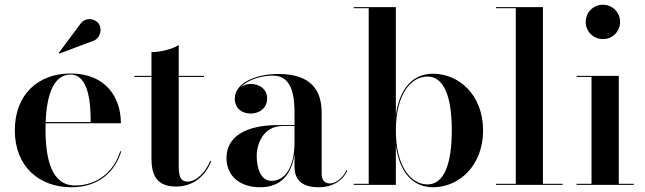

<svg xmlns="http://www.w3.org/2000/svg" viewBox="-20 -780 2722 810"><path d="M369 -606C401.5 -614.5 413 -654 397.5 -678.5C384 -700.5 341 -712 317.5 -677L228 -557L230.5 -554ZM491.5 -141.5H487C462 -60 394.5 2.5 296.5 2.5C195.5 2.5 172 -113.5 172 -235C172 -243.5 172.5 -252 172.5 -260H490C490 -369 426.5 -470 277.5 -470C142 -470 42.5 -382.5 42.5 -230C42.5 -77.5 145.5 10 281 10C396.5 10 465.5 -55.5 491.5 -141.5ZM277.5 -465.5C353.5 -465.5 363 -346.5 362.5 -265H172.5C176.5 -368.5 201.5 -465.5 277.5 -465.5Z M871 -100 867 -101.5C846 -51 807 -14 772 -14C745 -14 734 -29.5 734 -79.5V-455.5H841V-460H734V-590C706.5 -572.5 656.5 -560 619 -560V-460H546.5V-455.5H619V-113.5C619 -51 633.5 7 723 7C794.5 7 847 -37 871 -100Z M1156 -252.5C1014 -252.5 935.5 -202.5 935.5 -113.5C935.5 -37.5 991.5 10 1078 10C1163.5 10 1210 -42.5 1222.5 -129.5V-76.5C1222.5 -9 1269.5 10 1325 10C1381 10 1426.5 -17 1445 -60L1442.5 -63C1425.5 -26 1393.5 -6 1372.5 -6C1345.5 -6 1337 -25 1337 -48V-304.5C1337 -392 1299 -468 1154 -468C1063 -468 970.5 -432 970.5 -363.5C970.5 -324 999.5 -301 1037.5 -301C1072.5 -301 1107 -322 1107 -365.5C1107 -404.5 1073.5 -426 1037.5 -426C1022.5 -426 1007.5 -421 996 -412C1025.5 -444.5 1083.5 -461 1131.5 -461C1211.5 -461 1222.5 -376.5 1222.5 -304.5V-252.5ZM1125.5 -17C1078.5 -17 1063 -73.5 1063 -122C1063 -174 1091.5 -248.5 1173 -248.5H1222.5V-181C1222.5 -66.5 1177.5 -17 1125.5 -17Z M1535.5 -745.5V-4.5H1472V0H1650V-166.5C1665 -55 1720 10 1807 10C1915.5 10 2018 -80 2018 -230C2018 -380 1915.5 -469 1807 -469C1720 -469 1665 -405 1650 -293.5V-750H1472V-745.5ZM1650 -230C1650 -381.5 1713 -457 1783.5 -457C1854.5 -457 1886 -369 1886 -230C1886 -91 1854.5 -2 1783.5 -2C1713 -2 1650 -78.5 1650 -230Z M2072.5 -4.5V0H2353.5V-4.5H2270.5V-750H2072.5V-745.5H2156V-4.5Z M2451 -687.5C2451 -647 2483 -615 2523.5 -615C2564 -615 2596 -647 2596 -687.5C2596 -728 2564 -760 2523.5 -760C2483 -760 2451 -728 2451 -687.5ZM2412.5 -4.5V0H2653.5V-4.5H2590.5V-460H2412.5V-455.5H2475.5V-4.5Z"/></svg>

Font: Bodoni* 36pt Medium
Style: Regular
Weight: 500
Version: Version 2.3